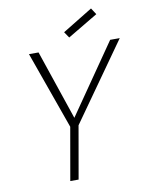

<svg xmlns="http://www.w3.org/2000/svg" viewBox="-95 -952 782 1020"><g transform="rotate(-10 295.5 -442.0)"><path d="M250 -284.2 101.1 -702.1H152.8L279.8 -327.1L539.1 -702.1H590.8L294.9 -284.2L245.1 0H200.2ZM467.8 -883.8 490.2 -849.1 327.1 -752 305.2 -784.2Z"/></g></svg>

Font: SVN-Poppins ExtraLight
Style: Italic
Weight: 200
Italic angle: -10°
Designer: Ninad Kale (Devanagari), Jonny Pinhorn (Latin)
Foundry: Indian Type Foundry
Version: Version 3.002 2017